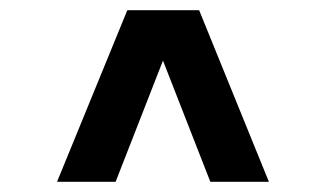

<svg xmlns="http://www.w3.org/2000/svg" viewBox="-20 -730 640 377"><path d="M92 -373 230 -710H371L508 -373H393L300 -611L207 -373Z"/></svg>

Font: Geist Mono
Style: Bold
Weight: 700
Monospace: yes
Designer: Basement.studio, Andrés Briganti, Mateo Zaragoza
Foundry: Basement.studio, Vercel, Andrés Briganti, Guido Ferreyra, Mateo Zaragoza
Version: Version 1.500; ttfautohint (v1.8.4.7-5d5b)